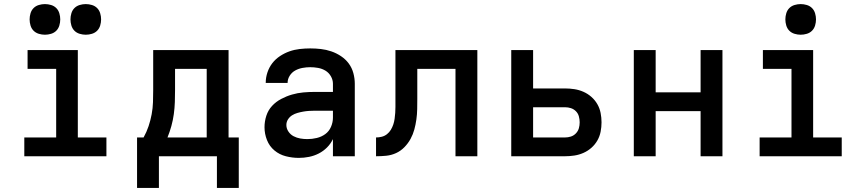

<svg xmlns="http://www.w3.org/2000/svg" viewBox="-20 -765 4240 940"><path d="M99 0V-92H255V-428H115V-520H361V-92H501V0ZM400 -595Q385 -595 370 -599.5Q355 -604 344.5 -614.5Q334 -625 329.5 -640Q325 -655 325 -670Q325 -685 329.5 -700Q334 -715 344.5 -725.5Q355 -736 370 -740.5Q385 -745 400 -745Q415 -745 430 -740.5Q445 -736 455.5 -725.5Q466 -715 470.5 -700Q475 -685 475 -670Q475 -655 470.5 -640Q466 -625 455.5 -614.5Q445 -604 430 -599.5Q415 -595 400 -595ZM200 -595Q185 -595 170 -599.5Q155 -604 144.5 -614.5Q134 -625 129.5 -640Q125 -655 125 -670Q125 -685 129.5 -700Q134 -715 144.5 -725.5Q155 -736 170 -740.5Q185 -745 200 -745Q215 -745 230 -740.5Q245 -736 255.5 -725.5Q266 -715 270.5 -700Q275 -685 275 -670Q275 -655 270.5 -640Q266 -625 255.5 -614.5Q245 -604 230 -599.5Q215 -595 200 -595Z M651 155V-92H683Q698 -119 707.5 -147.5Q717 -176 722.5 -205.5Q728 -235 729 -265Q730 -295 730 -325V-520H1099V-92H1149V155H1042V0H758V155ZM800 -92H992V-428H837V-325Q837 -295 836 -265.5Q835 -236 831 -206.5Q827 -177 819 -148Q811 -119 800 -92Z M1443 8Q1411 8 1379.5 0Q1348 -8 1323.5 -28.5Q1299 -49 1287 -79.5Q1275 -110 1275 -142Q1275 -171 1284 -198.5Q1293 -226 1312 -246.5Q1331 -267 1356.5 -280.5Q1382 -294 1409.5 -302Q1437 -310 1465 -312.5Q1493 -315 1522 -315H1610V-355Q1610 -374 1600 -391.5Q1590 -409 1573.5 -419Q1557 -429 1537.5 -432.5Q1518 -436 1499 -436Q1480 -436 1461 -432.5Q1442 -429 1425.5 -420Q1409 -411 1398.5 -394.5Q1388 -378 1388 -359Q1388 -359 1388 -359Q1388 -359 1388 -359Q1388 -359 1388 -359Q1388 -359 1388 -359H1281Q1281 -359 1281 -359.5Q1281 -360 1281 -360Q1281 -386 1289.5 -411Q1298 -436 1313.5 -456Q1329 -476 1351 -490.5Q1373 -505 1397 -513.5Q1421 -522 1447 -525Q1473 -528 1499 -528Q1525 -528 1551 -525Q1577 -522 1602 -513.5Q1627 -505 1649.5 -490Q1672 -475 1687.5 -454Q1703 -433 1710 -407Q1717 -381 1717 -355V0H1610V-84Q1599 -61 1581 -43Q1563 -25 1540.5 -13.5Q1518 -2 1493 3Q1468 8 1443 8ZM1485 -84Q1508 -84 1531 -89.5Q1554 -95 1572.5 -108.5Q1591 -122 1600.5 -144Q1610 -166 1610 -189V-223H1522Q1507 -223 1492.5 -222Q1478 -221 1464 -218.5Q1450 -216 1436 -212Q1422 -208 1410 -200.5Q1398 -193 1390 -180.5Q1382 -168 1382 -153Q1382 -136 1392 -121Q1402 -106 1417.5 -98Q1433 -90 1450 -87Q1467 -84 1485 -84Z M1821 0V-92Q1835 -92 1849 -95.5Q1863 -99 1874.5 -108Q1886 -117 1893.5 -129.5Q1901 -142 1905.5 -155.5Q1910 -169 1912 -183.5Q1914 -198 1915 -212.5Q1916 -227 1916 -241Q1916 -255 1916 -270Q1916 -273 1916 -275.5Q1916 -278 1916 -281V-520H2317V0H2210V-428H2023V-281Q2023 -256 2022.5 -230.5Q2022 -205 2018.5 -180Q2015 -155 2008.5 -131Q2002 -107 1990 -85Q1978 -63 1960 -44.5Q1942 -26 1919 -15.5Q1896 -5 1871 -2.5Q1846 0 1821 0Z M2483 0V-520H2590V-332H2746Q2769 -332 2792 -328.5Q2815 -325 2836.5 -315.5Q2858 -306 2875.5 -290.5Q2893 -275 2904.5 -255Q2916 -235 2920.5 -212Q2925 -189 2925 -166Q2925 -143 2920.5 -120Q2916 -97 2904.5 -77Q2893 -57 2875.5 -41.5Q2858 -26 2836.5 -16.5Q2815 -7 2792 -3.5Q2769 0 2746 0ZM2590 -92H2746Q2761 -92 2775 -96.5Q2789 -101 2799.5 -112Q2810 -123 2814 -137Q2818 -151 2818 -166Q2818 -181 2814 -195.5Q2810 -210 2799.5 -220.5Q2789 -231 2775 -235.5Q2761 -240 2746 -240H2590Z M3083 0V-520H3190V-313H3410V-520H3517V0H3410V-221H3190V0Z M3699 0V-92H3855V-428H3715V-520H3961V-92H4101V0ZM3900 -595Q3885 -595 3870 -599.5Q3855 -604 3844.5 -614.5Q3834 -625 3829.5 -640Q3825 -655 3825 -670Q3825 -685 3829.5 -700Q3834 -715 3844.5 -725.5Q3855 -736 3870 -740.5Q3885 -745 3900 -745Q3915 -745 3930 -740.5Q3945 -736 3955.5 -725.5Q3966 -715 3970.5 -700Q3975 -685 3975 -670Q3975 -655 3970.5 -640Q3966 -625 3955.5 -614.5Q3945 -604 3930 -599.5Q3915 -595 3900 -595Z"/></svg>

Font: Iosevka Custom SmBdEx
Style: Regular
Weight: 600
Width: 7
Monospace: yes
Designer: Belleve Invis
Foundry: Belleve Invis
Version: Version 11.2.4; ttfautohint (v1.8.4)